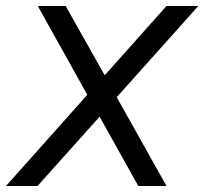

<svg xmlns="http://www.w3.org/2000/svg" viewBox="-20 -620 681 640"><path d="M0 0 271 -304 106 -600H199L329 -369L535 -600H641L369 -296L535 0H441L312 -231L105 0Z"/></svg>

Font: Gauge
Style: Oblique
Weight: 400
Italic angle: -80°
Designer: Daniel Pimley
Foundry: Daniel Pimley
Version: Version 2.0